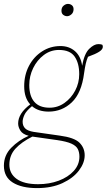

<svg xmlns="http://www.w3.org/2000/svg" viewBox="-35 -719 547 984"><path d="M219 -167Q261 -167 295.5 -191.5Q330 -216 350.5 -255Q371 -294 371 -339Q371 -395 347.5 -429Q324 -463 267 -463Q224 -463 189.5 -437Q155 -411 135 -370Q115 -329 115 -283Q115 -227 141 -197Q167 -167 219 -167ZM89 -277Q89 -335 113.5 -381.5Q138 -428 180.5 -455.5Q223 -483 275 -483Q319 -483 349 -457Q379 -431 386 -382Q397 -444 422 -468.5Q447 -493 469 -493Q480 -493 489 -490Q492 -486 492 -479Q492 -466 473.5 -454Q455 -442 416 -428Q409 -412 404.5 -392.5Q400 -373 396 -344Q383 -242 333 -194.5Q283 -147 214 -147Q161 -147 129 -175Q99 -150 90 -130Q81 -110 81 -95Q81 -74 94 -61Q107 -48 138 -43L271 -24Q346 -14 372.5 12.5Q399 39 399 77Q399 116 369.5 155Q340 194 285 219.5Q230 245 155 245Q76 245 30.5 216.5Q-15 188 -15 130Q-15 77 22.5 38.5Q60 0 112 -23Q81 -31 69.5 -49.5Q58 -68 58 -86Q58 -138 120 -184Q89 -217 89 -277ZM13 125Q13 171 50.5 198Q88 225 160 225Q218 225 266 207Q314 189 343 157Q372 125 372 84Q372 61 363.5 44.5Q355 28 330.5 17Q306 6 258 -1L131 -19Q75 9 44 43Q13 77 13 125ZM309 -636Q298 -636 289 -643Q280 -650 280 -664Q280 -681 291 -690Q302 -699 313 -699Q325 -699 333.5 -692Q342 -685 342 -672Q342 -655 331 -645.5Q320 -636 309 -636Z"/></svg>

Font: Source Serif Pro ExtraLight
Style: Italic
Weight: 200
Italic angle: -12°
Designer: Frank Grießhammer
Foundry: Adobe Systems Incorporated
Version: Version 3.001;hotconv 1.0.111;makeotfexe 2.5.65597